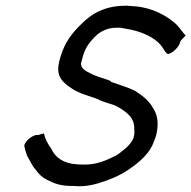

<svg xmlns="http://www.w3.org/2000/svg" viewBox="-20 -648 663 665"><path d="M64 -144C66 -132 70 -119 74 -108C83 -94 90 -75 103 -61C115 -44 128 -31 152 -21C173 -10 199 -3 234 -4C243 -3 253 -3 263 -3C283 -4 304 -8 323 -14C359 -25 396 -40 426 -61C463 -86 500 -118 513 -158C516 -165 519 -172 521 -180C531 -221 525 -252 510 -274C496 -299 474 -317 448 -333C423 -346 393 -354 366 -364L360 -369C337 -378 312 -383 293 -394C279 -401 255 -412 262 -434C264 -441 266 -449 268 -456C276 -483 289 -500 306 -518C325 -538 350 -552 384 -552H397C410 -550 422 -547 435 -545C488 -533 525 -510 542 -485C547 -476 553 -467 560 -461C576 -461 603 -487 605 -506L623 -525C610 -538 601 -555 586 -568C557 -593 509 -621 449 -626C440 -627 432 -627 423 -628C419 -628 416 -629 413 -628C348 -628 300 -604 261 -564C229 -533 205 -502 190 -453C188 -445 185 -437 184 -429C173 -380 202 -359 231 -340C255 -324 288 -316 318 -305C339 -292 372 -289 393 -275C422 -257 447 -239 445 -198C446 -192 446 -184 443 -173L442 -169C437 -157 426 -144 416 -135C404 -126 394 -116 381 -109C350 -93 315 -78 275 -78C265 -78 255 -78 245 -79C197 -82 170 -105 157 -134C144 -151 136 -169 132 -186L111 -180C101 -184 69 -165 64 -144Z"/></svg>

Font: SolarCharger
Style: 552
Weight: 400
Designer: Mew Too
Foundry: Cannot Into Space Fonts/KineticPlasma Fonts
Version: Version 1.100